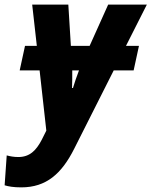

<svg xmlns="http://www.w3.org/2000/svg" viewBox="-87 -569 654 829"><path d="M5 240C113 240 179 181 233 74L404 -265H490L513 -371H457L547 -549H380L300 -371H219L208 -549H52L72 -371H21L-2 -265H84L113 -5L93 35C69 81 41 109 -8 109C-27 109 -43 106 -58 102L-67 231C-51 236 -29 240 5 240ZM224 -189C225 -212 225 -239 225 -265H254C244 -239 235 -212 228 -189Z"/></svg>

Font: Noto Sans SemiCondensed ExtraBold
Style: Italic
Weight: 800
Width: 4
Italic angle: -12°
Designer: Monotype Design Team
Foundry: Monotype Imaging Inc.
Version: Version 2.013